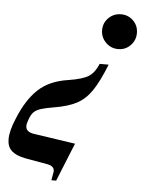

<svg xmlns="http://www.w3.org/2000/svg" viewBox="-101 -540 573 764"><g transform="rotate(5 185.0 -158.0)"><path d="M421 -430Q421 -401 401 -380.5Q381 -360 352 -360Q323 -360 302.5 -380.5Q282 -401 282 -430Q282 -459 302.5 -479Q323 -499 352 -499Q381 -499 401 -479Q421 -459 421 -430ZM119 -107Q83 -101 65 -95Q47 -89 37.5 -79Q28 -69 21 -49Q15 -34 15 -23Q15 2 53 6L214 30L152 183H133L138 154Q139 151 139 146Q139 126 112 121L22 105Q-15 98 -33 81.5Q-51 65 -51 35Q-51 2 -30 -48Q1 -125 45.5 -167Q90 -209 165 -220Q223 -229 246.5 -244.5Q270 -260 284 -295H320Q292 -225 267 -188.5Q242 -152 208 -134Q174 -116 119 -107Z"/></g></svg>

Font: Ibarra Real Nova
Style: Italic
Weight: 400
Italic angle: -22°
Designer: Jose Maria Ribagorda & Octavio Pardo
Foundry: Octavio Pardo
Version: Version 1.014